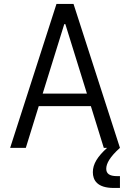

<svg xmlns="http://www.w3.org/2000/svg" viewBox="-20 -750 660 974"><path d="M588.5 0 353 -730H266.5L31.5 0H111L176.5 -211.5H441L506.5 0H523.5C475 44 451 81.5 451 123.5C451 163.5 472.5 203.5 557 203.5H588.5V143.5H574C533.5 143.5 519 129.5 519 106C519 79.5 537.5 46 588.5 0ZM196.5 -275 306 -627.5H311.5L421 -275Z"/></svg>

Font: Monaspace Neon Light
Style: Regular
Weight: 300
Designer: Riley Cran & the Lettermatic Team
Foundry: Lettermatic
Version: Version 1.200 (Monaspace Neon)